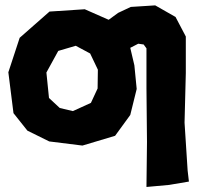

<svg xmlns="http://www.w3.org/2000/svg" viewBox="-20 -539 756 729"><path d="M168 -495.1 54.7 -395.5 11.7 -264.6 31.2 -109.4 84 -43 167 -2 293 13.7 417 -23.4 474.6 -102.5 499 -201.2 490.2 -291 474.6 -357.4 504.9 -373 525.4 -370.1 536.1 -355.5V-204.1L538.1 0L536.1 170.9L622.1 163.1L697.3 150.4L692.4 108.4L680.7 -73.2L685.5 -261.7V-400.4L646.5 -474.6L569.3 -518.6L476.6 -512.7L428.7 -490.2L392.6 -463.9L301.8 -503.9ZM267.6 -365.2 322.3 -335.9 351.6 -274.4 350.6 -203.1 325.2 -148.4 256.8 -117.2 207 -128.9 166 -167 156.2 -263.7 201.2 -345.7Z"/></svg>

Font: MaokenAssortedSans-TC
Style: Regular
Weight: 500
Version: Version 0.83